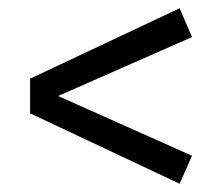

<svg xmlns="http://www.w3.org/2000/svg" viewBox="-20 -566 539 466"><path d="M446 -476 121 -333 446 -188 416 -120 53 -291V-375L416 -546Z"/></svg>

Font: FiraSans
Style: Regular
Weight: 350
Designer: Carrois Corporate & Edenspiekermann AG
Foundry: Carrois Corporate GbR & Edenspiekermann AG
Version: Version 3.106;PS 003.106;hotconv 1.0.70;makeotf.lib2.5.58329